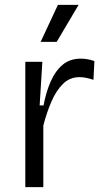

<svg xmlns="http://www.w3.org/2000/svg" viewBox="-20 -769 429 789"><path d="M84 0V-515H154L143 -336H159Q169 -390 188 -433.5Q207 -477 237 -502.5Q267 -528 312 -528Q323 -528 337 -526Q351 -524 368 -518L364 -441Q349 -446 334.5 -449Q320 -452 307 -452Q267 -452 239 -424.5Q211 -397 191.5 -352Q172 -307 158 -253V0ZM213 -597H147L218 -749H303Z"/></svg>

Font: Bricolage Grotesque 10pt Light
Style: Regular
Weight: 300
Designer: Mathieu Triay
Foundry: Atelier Triay
Version: Version 1.000; ttfautohint (v1.8.4.7-5d5b);gftools[0.9.32]